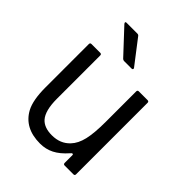

<svg xmlns="http://www.w3.org/2000/svg" viewBox="-217 -882 1012 1012"><g transform="rotate(45 289.0 -376.5)"><path d="M95 -77Q69 -126 69 -220V-543Q69 -553 79 -553H144Q154 -553 154 -543V-220Q154 -132 186 -96Q214 -65 271 -65Q334 -65 372 -106Q399 -134 410.5 -183Q422 -232 422 -317V-543Q422 -553 432 -553H497Q507 -553 507 -543V-10Q507 0 497 0H432Q422 0 422 -10V-67Q422 -74 417 -74Q412 -74 406 -66Q371 -26 335.5 -8Q300 10 258 10Q142 10 95 -77ZM264 -611Q257 -611 252 -616L126 -751Q123 -756 123 -758Q123 -763 131 -763H210Q219 -763 223 -757L326 -623Q328 -621 328 -617Q328 -615 326 -613Q324 -611 320 -611Z"/></g></svg>

Font: Open Sauce Two
Style: Regular
Weight: 400
Designer: Alfredo Marco Pradil
Foundry: Creative Sauce Fz LLC
Version: Version 1.477